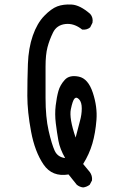

<svg xmlns="http://www.w3.org/2000/svg" viewBox="-20 -780 540 843"><path d="M345 43Q329 41 317 31L281 -14Q209 -2 171 -58Q133 -114 116.5 -202Q100 -290 100 -359.5Q100 -429 102.5 -499Q105 -569 124 -623.5Q143 -678 174 -710Q205 -742 231.5 -752Q258 -762 294.5 -760Q331 -758 376 -719Q390 -703 386 -680L376 -660Q362 -648 341 -650Q305 -679 267 -674.5Q229 -670 213 -637.5Q197 -605 188.5 -572.5Q180 -540 180 -487.5Q180 -435 180 -350Q180 -265 193.5 -206Q207 -147 220 -118.5Q233 -90 266 -86Q243 -126 236.5 -162Q230 -198 225 -238.5Q220 -279 224.5 -316.5Q229 -354 236.5 -380.5Q244 -407 264.5 -429.5Q285 -452 326 -443.5Q367 -435 387.5 -373Q408 -311 403.5 -253.5Q399 -196 385.5 -149.5Q372 -103 345 -60L374 -25Q386 -9 384 12L374 31Q361 41 345 43ZM312 -176Q323 -220 331 -248.5Q339 -277 339 -304Q339 -331 327.5 -343.5Q316 -356 307.5 -347.5Q299 -339 291 -300Q283 -261 312 -176Z"/></svg>

Font: NaniFont Regular
Style: Regular
Weight: 400
Designer: Nanigashitei
Version: Version 1.036